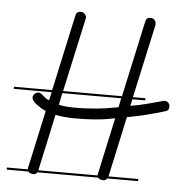

<svg xmlns="http://www.w3.org/2000/svg" viewBox="-44 -594 603 630"><g transform="rotate(5 257.0 -279.0)"><path d="M216 -535V-534Q216 -532 215 -531Q215 -530 215 -529L162 -287H356L410 -535L412 -542Q415 -551 426 -551Q436 -551 440.5 -545.5Q445 -540 445 -535V-529L392 -287H433V-280H391L386 -258Q413 -262 439 -269L491 -283Q492 -284 498 -284Q504 -284 509 -279Q514 -274 514 -266Q514 -253 501 -250Q468 -240 437.5 -232.5Q407 -225 378 -220L335 -22L334 -21H433V-14H331Q327 -7 320 -7Q306 -7 301 -14H101Q97 -7 90 -7Q76 -7 71 -14H0V-21H69V-23Q69 -28 70 -29L111 -217Q103 -220 95 -225Q87 -230 80 -235Q73 -240 68.5 -246Q64 -252 64 -258Q64 -264 69.5 -269.5Q75 -275 83 -275Q87 -275 90.5 -272.5Q94 -270 98.5 -266Q103 -262 107.5 -258.5Q112 -255 119 -253L125 -280H0V-287H126L180 -535L182 -542Q186 -551 197 -551Q206 -551 211 -545Q212 -544 213 -542ZM299 -23Q299 -28 300 -29L340 -213Q302 -205 270 -203Q238 -201 213 -201Q193 -201 175.5 -202.5Q158 -204 144 -207L104 -22V-21H299ZM179 -237Q194 -236 210 -236Q238 -236 272.5 -239Q307 -242 348 -250L354 -280H160L152 -241Q165 -238 179 -237Z"/></g></svg>

Font: Gruenewald VA 3. Klasse
Style: Regular
Weight: 400
Designer: Peter Wiegel
Foundry: Peter Wiegel, nach dem Schriftentwurf von Dr. H. Gr¸newald
Version: Version 0.007